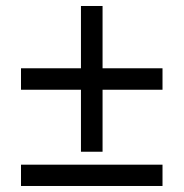

<svg xmlns="http://www.w3.org/2000/svg" viewBox="-20 -618 612 638"><path d="M320.8 -391.1H520V-319.8H320.8V-113.8H249V-319.8H49.8V-391.1H249V-598.1H320.8ZM49.8 0V-70.8H520V0Z"/></svg>

Font: NotoSansMyanmarRegular
Style: Regular
Weight: 400
Designer: Monotype Design team
Foundry: Monotype Imaging Inc.
Version: Version 1.05